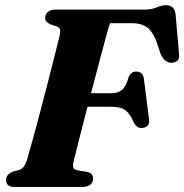

<svg xmlns="http://www.w3.org/2000/svg" viewBox="-20 -738 727 758"><path d="M158.5 -667.5Q158.5 -682 169 -691Q179.5 -700 200 -700H548Q579 -700 598.5 -708.8Q618 -717.5 636 -717.5Q667.5 -717.5 673 -683.5L686.5 -528.5Q692.5 -494.5 661.5 -490.5Q631.5 -486.5 614 -525.5L605 -552Q590 -603 566.8 -624.8Q543.5 -646.5 501 -646.5H414Q406 -621 394.2 -577.2Q382.5 -533.5 368.2 -479.8Q354 -426 339.5 -370H422Q447 -370 463 -384.5Q479 -399 488.5 -435.5Q499 -455.5 517.5 -455.5Q544 -455.5 548 -427L568 -271Q571.5 -251.5 562.8 -242.2Q554 -233 539.5 -232.5Q528 -232.5 520.8 -238.5Q513.5 -244.5 508 -254.5Q494.5 -287.5 476 -302Q457.5 -316.5 420 -316.5H325.5Q307 -246 292.5 -188.5Q278 -131 272 -106.5Q267 -88 268.8 -78.2Q270.5 -68.5 289.5 -65L323.5 -59.5Q347.5 -55 347.5 -33Q347.5 -18.5 336.8 -9.2Q326 0 304.5 0H38.5Q18 0 11 -8Q4 -16 4 -28Q4.5 -51 33 -61L56 -67Q76 -73 86.5 -106.5Q95 -135.5 109 -186.2Q123 -237 139 -297.5Q155 -358 170.2 -417.5Q185.5 -477 197.2 -524Q209 -571 214.5 -593.5Q219 -613 216.8 -621.5Q214.5 -630 203 -634L180.5 -641.5Q170 -646 164 -651.8Q158 -657.5 158.5 -667.5Z"/></svg>

Font: Fraunces 9pt
Style: Bold Italic
Weight: 700
Italic angle: -16°
Version: Version 1.000;[b76b70a41]